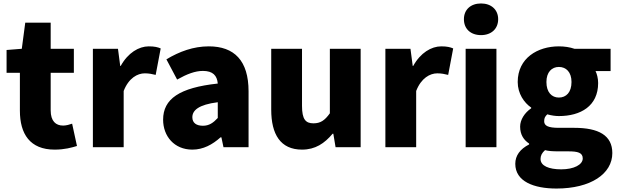

<svg xmlns="http://www.w3.org/2000/svg" viewBox="-20 -851 3577 1110"><path d="M296 14C354 14 395 2 425 -7L397 -136C383 -131 363 -125 345 -125C303 -125 273 -150 273 -213V-430H407V-569H273V-720H126L106 -569L18 -562V-430H95V-211C95 -77 153 14 296 14Z M517 0H695V-325C724 -400 775 -427 817 -427C842 -427 859 -423 880 -418L909 -571C893 -578 874 -583 840 -583C783 -583 720 -546 678 -470H675L662 -569H517Z M1092 14C1155 14 1208 -15 1255 -57H1260L1272 0H1417V-323C1417 -501 1334 -583 1187 -583C1098 -583 1017 -553 942 -508L1004 -391C1061 -423 1108 -441 1153 -441C1211 -441 1235 -414 1239 -368C1017 -344 923 -279 923 -159C923 -64 987 14 1092 14ZM1153 -124C1116 -124 1092 -140 1092 -173C1092 -213 1128 -246 1239 -260V-169C1213 -141 1189 -124 1153 -124Z M1726 14C1803 14 1856 -22 1903 -78H1907L1920 0H2065V-569H1887V-196C1857 -154 1832 -138 1792 -138C1747 -138 1726 -161 1726 -239V-569H1548V-217C1548 -75 1601 14 1726 14Z M2208 0H2386V-325C2415 -400 2466 -427 2508 -427C2533 -427 2550 -423 2571 -418L2600 -571C2584 -578 2565 -583 2531 -583C2474 -583 2411 -546 2369 -470H2366L2353 -569H2208Z M2672 0H2850V-569H2672ZM2761 -648C2820 -648 2860 -684 2860 -740C2860 -795 2820 -831 2761 -831C2701 -831 2662 -795 2662 -740C2662 -684 2701 -648 2761 -648Z M3197 239C3395 239 3520 154 3520 34C3520 -69 3440 -112 3300 -112H3210C3149 -112 3126 -124 3126 -150C3126 -170 3132 -178 3144 -190C3169 -183 3192 -180 3211 -180C3337 -180 3438 -238 3438 -371C3438 -398 3431 -424 3423 -440H3510V-569H3301C3275 -578 3244 -583 3211 -583C3088 -583 2973 -515 2973 -377C2973 -310 3010 -257 3051 -229V-225C3013 -199 2987 -159 2987 -119C2987 -71 3009 -41 3039 -21V-16C2986 11 2959 49 2959 96C2959 198 3066 239 3197 239ZM3211 -287C3170 -287 3139 -317 3139 -377C3139 -434 3170 -464 3211 -464C3253 -464 3284 -434 3284 -377C3284 -317 3253 -287 3211 -287ZM3225 128C3153 128 3105 108 3105 68C3105 49 3113 33 3131 17C3149 22 3171 24 3212 24H3266C3319 24 3349 31 3349 65C3349 101 3298 128 3225 128Z"/></svg>

Font: Source Han Sans HK Heavy
Style: Regular
Weight: 900
Designer: Ryoko NISHIZUKA 西塚涼子 (kana, bopomofo & ideographs); Paul D. Hunt (Latin, Greek & Cyrillic); Sandoll Communications 산돌커뮤니
Foundry: Adobe
Version: Version 2.000;hotconv 1.0.107;makeotfexe 2.5.65593